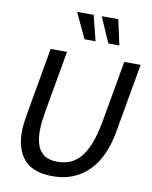

<svg xmlns="http://www.w3.org/2000/svg" viewBox="-100 -1009 869 1097"><g transform="rotate(10 334.0 -460.5)"><path d="M280 14Q170 14 117.5 -43.5Q65 -101 65 -204Q65 -226 67.5 -249Q70 -272 74 -297L145 -700H240L177 -343Q172 -314 168.5 -285Q165 -256 165 -229Q165 -184 176.5 -148.5Q188 -113 216.5 -92.5Q245 -72 295 -72Q348 -72 385 -94.5Q422 -117 446 -156Q470 -195 485 -243.5Q500 -292 509 -343L572 -700H667L596 -297Q579 -201 538.5 -131.5Q498 -62 433 -24Q368 14 280 14ZM326 -788 257 -935H353L390 -788ZM464 -788 400 -935H496L528 -788Z"/></g></svg>

Font: Cabin VF Beta
Style: Italic
Weight: 400
Italic angle: -7°
Designer: Pablo Impallari
Foundry: Pablo Impallari. http://www.impallari.com Igino Marini. http://www.ikern.com
Version: Version 2.300